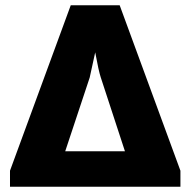

<svg xmlns="http://www.w3.org/2000/svg" viewBox="-20 -710 724 730"><path d="M666 -61V0H18V-61L249 -690H435ZM455 -135 363 -416Q355 -440 342 -511L321 -415L228 -135Z"/></svg>

Font: Ezarion Extra Bold
Style: Regular
Weight: 800
Designer: Natanael Gama
Version: Version 1.001;PS 001.001;hotconv 1.0.70;makeotf.lib2.5.58329